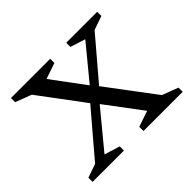

<svg xmlns="http://www.w3.org/2000/svg" viewBox="-108 -562 699 699"><g transform="rotate(-45 241.0 -213.0)"><path d="M413 -45 475 -21.5V0H273V-21.5L334.5 -42.5L226 -187L214.5 -199.5L79 -381L17 -404.5V-426H219V-404.5L157.5 -383.5L255.5 -251.5L268 -238ZM243 -198 112.5 -40 172.5 -21.5V0H11V-21.5L64 -40L222 -225.5L240.5 -241.5L359.5 -386L301.5 -404.5V-426H461V-404.5L407.5 -386L261 -214Z"/></g></svg>

Font: Newsreader Text
Style: Regular
Weight: 400
Designer: Hugues Gentile
Foundry: Production Type
Version: Version 1.001